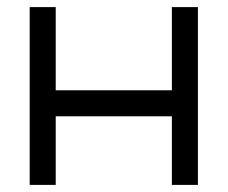

<svg xmlns="http://www.w3.org/2000/svg" viewBox="-20 -520 640 540"><path d="M136.7 0H63.5V-500H136.7V-266.1H463.4V-500H536.6V0H463.4V-192.9H136.7Z"/></svg>

Font: Anka/Coder
Style: Regular
Weight: 400
Monospace: yes
Version: Version 001.100